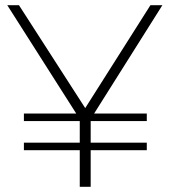

<svg xmlns="http://www.w3.org/2000/svg" viewBox="-20 -719 652 739"><path d="M8 -699H53L308 -303L559 -699H605L312 -234H304ZM287 -281H329V0H287ZM72 -282H545V-253H72ZM72 -170H545V-141H72Z"/></svg>

Font: Alexandria ExtraLight
Style: Regular
Weight: 250
Designer: Mohamed Gaber
Foundry: Kief Type Foundry
Version: Version 5.100